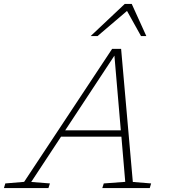

<svg xmlns="http://www.w3.org/2000/svg" viewBox="-85 -955 858 975"><path d="M589.5 -31 682.5 -23.5 675.5 0H434.5L442 -23.5L551 -31.5L531.5 -261H225L73.5 -31L168.5 -23.5L161 0H-65L-58 -23.5L37.5 -31.5L484.5 -707H530ZM246 -293H528.5L496 -672.5ZM375.5 -772 548.5 -935H584L658 -772H631L560 -899.5L410.5 -772Z"/></svg>

Font: Newsreader Caption ExtraLight
Style: Italic
Weight: 275
Italic angle: -17°
Designer: Hugues Gentile
Foundry: Production Type
Version: Version 1.001